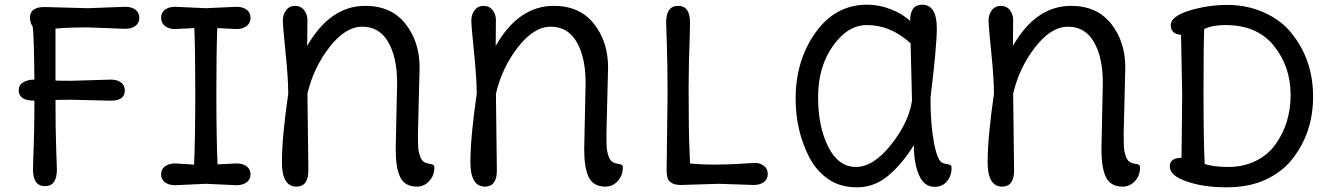

<svg xmlns="http://www.w3.org/2000/svg" viewBox="-20 -785 5700 820"><path d="M284 -440 454 -445Q481 -445 497 -432.5Q513 -420 513 -399Q513 -355 454 -355L284 -359Q240 -359 217 -358Q217 -227 220 -148Q223 -69 223 -61Q223 10 172 10Q121 10 121 -61Q121 -69 122 -108Q127 -225 127 -355Q60 -355 60 -399Q60 -422 79 -433.5Q98 -445 127 -445Q125 -632 120 -670Q108 -689 108 -710Q108 -755 170 -755L355 -750L515 -756Q542 -756 558.5 -743.5Q575 -731 575 -709Q575 -687 558.5 -674.5Q542 -662 515 -662L355 -668Q277 -668 217 -663V-441Q236 -440 284 -440Z M990 -661 908 -665Q904 -568 904 -386.5Q904 -205 909 -83L990 -87Q1017 -87 1033.5 -74.5Q1050 -62 1050 -40.5Q1050 -19 1033.5 -6.5Q1017 6 990 6L859 0L728 6Q701 6 684.5 -6.5Q668 -19 668 -40.5Q668 -62 684.5 -74.5Q701 -87 728 -87L809 -82Q814 -204 814 -386Q814 -568 810 -665L728 -661Q701 -661 684.5 -674Q668 -687 668 -709Q668 -731 684.5 -743.5Q701 -756 728 -756L859 -750L990 -756Q1017 -756 1033.5 -743.5Q1050 -731 1050 -709Q1050 -687 1033.5 -674Q1017 -661 990 -661Z M1772 -497 1765 -215Q1765 -177 1766 -158Q1767 -139 1774 -118Q1781 -97 1795 -91Q1803 -87 1814 -85.5Q1825 -84 1830 -81Q1835 -78 1835 -70Q1835 -35 1813 -11.5Q1791 12 1761 12Q1709 12 1689.5 -28Q1670 -68 1670 -147L1676 -431Q1676 -540 1638 -605.5Q1600 -671 1527.5 -671Q1455 -671 1387 -583.5Q1319 -496 1293 -385L1297 -57Q1297 12 1246 12Q1184 12 1184 -92.5Q1184 -197 1211 -385Q1211 -450 1199.5 -561.5Q1188 -673 1188 -698Q1188 -723 1202 -741.5Q1216 -760 1240.5 -760Q1265 -760 1279 -741.5Q1293 -723 1293 -700Q1293 -677 1292.5 -644.5Q1292 -612 1292 -589Q1390 -760 1540 -760Q1651 -760 1711.5 -683.5Q1772 -607 1772 -497Z M2577 -497 2570 -215Q2570 -177 2571 -158Q2572 -139 2579 -118Q2586 -97 2600 -91Q2608 -87 2619 -85.5Q2630 -84 2635 -81Q2640 -78 2640 -70Q2640 -35 2618 -11.5Q2596 12 2566 12Q2514 12 2494.5 -28Q2475 -68 2475 -147L2481 -431Q2481 -540 2443 -605.5Q2405 -671 2332.5 -671Q2260 -671 2192 -583.5Q2124 -496 2098 -385L2102 -57Q2102 12 2051 12Q1989 12 1989 -92.5Q1989 -197 2016 -385Q2016 -450 2004.5 -561.5Q1993 -673 1993 -698Q1993 -723 2007 -741.5Q2021 -760 2045.5 -760Q2070 -760 2084 -741.5Q2098 -723 2098 -700Q2098 -677 2097.5 -644.5Q2097 -612 2097 -589Q2195 -760 2345 -760Q2456 -760 2516.5 -683.5Q2577 -607 2577 -497Z M2827 -54 2831 -380Q2831 -511 2828 -596Q2825 -681 2825 -689Q2825 -760 2876 -760Q2927 -760 2927 -689Q2927 -681 2926 -638Q2921 -511 2921 -405.5Q2921 -300 2922 -240.5Q2923 -181 2925 -139.5Q2927 -98 2927 -87Q2975 -82 3031 -82Q3087 -82 3140 -85.5Q3193 -89 3209.5 -89Q3226 -89 3242.5 -76.5Q3259 -64 3259 -42Q3259 -20 3242.5 -7.5Q3226 5 3199 5L3050 0L2888 5Q2858 5 2842.5 -7.5Q2827 -20 2827 -54Z M3954 -367Q3954 -255 3968.5 -177.5Q3983 -100 4004 -90Q4012 -86 4023 -84.5Q4034 -83 4039 -80Q4044 -77 4044 -69Q4044 -33 4024 -10Q4004 13 3971 13Q3927 13 3905 -37Q3883 -87 3883 -165Q3830 -81 3771.5 -33Q3713 15 3640.5 15Q3568 15 3518 -19.5Q3468 -54 3438 -110Q3378 -225 3378 -363Q3378 -527 3463 -646Q3548 -765 3683 -765Q3735 -765 3784.5 -745.5Q3834 -726 3867 -696Q3867 -765 3918 -765Q3981 -765 3981 -664Q3981 -589 3954 -367ZM3875 -355 3869 -600Q3784 -678 3683 -678Q3600 -678 3537 -588.5Q3474 -499 3474 -371Q3474 -243 3517.5 -157.5Q3561 -72 3635.5 -72Q3710 -72 3785.5 -167Q3861 -262 3875 -355Z M4786 -497 4779 -215Q4779 -177 4780 -158Q4781 -139 4788 -118Q4795 -97 4809 -91Q4817 -87 4828 -85.5Q4839 -84 4844 -81Q4849 -78 4849 -70Q4849 -35 4827 -11.5Q4805 12 4775 12Q4723 12 4703.5 -28Q4684 -68 4684 -147L4690 -431Q4690 -540 4652 -605.5Q4614 -671 4541.5 -671Q4469 -671 4401 -583.5Q4333 -496 4307 -385L4311 -57Q4311 12 4260 12Q4198 12 4198 -92.5Q4198 -197 4225 -385Q4225 -450 4213.5 -561.5Q4202 -673 4202 -698Q4202 -723 4216 -741.5Q4230 -760 4254.5 -760Q4279 -760 4293 -741.5Q4307 -723 4307 -700Q4307 -677 4306.5 -644.5Q4306 -612 4306 -589Q4404 -760 4554 -760Q4665 -760 4725.5 -683.5Q4786 -607 4786 -497Z M5029 -376 5024 -636Q4980 -640 4980 -677.5Q4980 -715 5059 -739.5Q5138 -764 5222.5 -764Q5307 -764 5380 -731Q5453 -698 5497 -642Q5588 -528 5588 -372Q5588 -220 5501 -108Q5458 -52 5387 -18.5Q5316 15 5218 15Q5120 15 5048 -10Q4976 -35 4976 -74Q4976 -111 5026 -111ZM5214 -678Q5157 -678 5123 -661Q5120 -599 5120 -390.5Q5120 -182 5125 -85Q5161 -72 5226 -72Q5291 -72 5343.5 -98Q5396 -124 5427 -168Q5492 -258 5492 -379.5Q5492 -501 5420.5 -589.5Q5349 -678 5214 -678Z"/></svg>

Font: Delius Unicase
Style: Regular
Weight: 400
Designer: Natalia Raices
Foundry: Natalia Raices
Version: Version 1.002